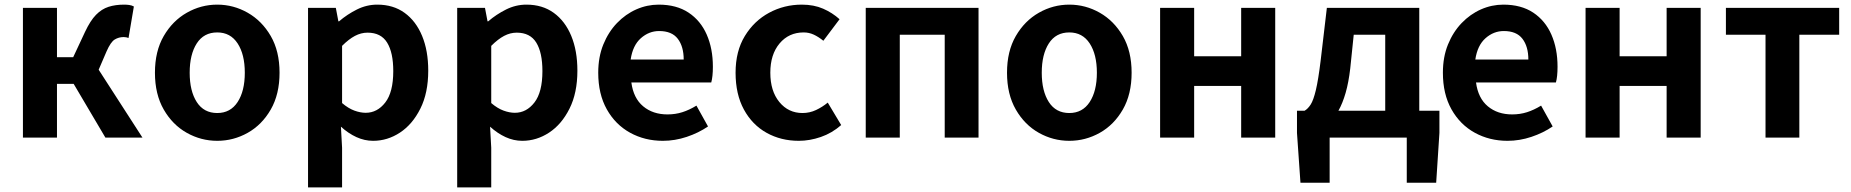

<svg xmlns="http://www.w3.org/2000/svg" viewBox="-20 -594 7990 829"><path d="M79 0V-560H226V-347H296L347 -456Q370 -505 394.5 -530Q419 -555 448.5 -564.5Q478 -574 516 -574Q527 -574 538 -572.5Q549 -571 558 -566L535 -430Q530 -432 525 -433Q520 -434 514 -434Q493 -434 475.5 -423.5Q458 -413 440 -372L406 -293L595 0H435L298 -232H226V0Z M918 14Q848 14 786.5 -20.5Q725 -55 687 -121Q649 -187 649 -280Q649 -373 687 -438.5Q725 -504 786.5 -539Q848 -574 918 -574Q988 -574 1049.5 -539Q1111 -504 1149 -438.5Q1187 -373 1187 -280Q1187 -187 1149 -121Q1111 -55 1049.5 -20.5Q988 14 918 14ZM918 -106Q975 -106 1006 -153.5Q1037 -201 1037 -280Q1037 -359 1006 -406.5Q975 -454 918 -454Q860 -454 829.5 -406.5Q799 -359 799 -280Q799 -201 829.5 -153.5Q860 -106 918 -106Z M1310 215V-560H1430L1441 -502H1444Q1479 -532 1521 -553Q1563 -574 1609 -574Q1678 -574 1727 -538.5Q1776 -503 1802.5 -439Q1829 -375 1829 -289Q1829 -193 1795 -125Q1761 -57 1707 -21.5Q1653 14 1591 14Q1554 14 1519 -2Q1484 -18 1452 -47L1457 44V215ZM1559 -107Q1609 -107 1643.5 -151.5Q1678 -196 1678 -287Q1678 -367 1651.5 -410Q1625 -453 1567 -453Q1539 -453 1512.5 -439Q1486 -425 1457 -396V-149Q1484 -126 1510 -116.5Q1536 -107 1559 -107Z M1954 215V-560H2074L2085 -502H2088Q2123 -532 2165 -553Q2207 -574 2253 -574Q2322 -574 2371 -538.5Q2420 -503 2446.5 -439Q2473 -375 2473 -289Q2473 -193 2439 -125Q2405 -57 2351 -21.5Q2297 14 2235 14Q2198 14 2163 -2Q2128 -18 2096 -47L2101 44V215ZM2203 -107Q2253 -107 2287.5 -151.5Q2322 -196 2322 -287Q2322 -367 2295.5 -410Q2269 -453 2211 -453Q2183 -453 2156.5 -439Q2130 -425 2101 -396V-149Q2128 -126 2154 -116.5Q2180 -107 2203 -107Z M2842 14Q2764 14 2700.5 -21Q2637 -56 2600 -122Q2563 -188 2563 -280Q2563 -348 2585 -402Q2607 -456 2644 -494.5Q2681 -533 2727.5 -553.5Q2774 -574 2824 -574Q2901 -574 2953 -539.5Q3005 -505 3031.5 -444.5Q3058 -384 3058 -306Q3058 -263 3051 -238H2706Q2715 -170 2757 -135Q2799 -100 2862 -100Q2896 -100 2926 -109.5Q2956 -119 2987 -138L3037 -48Q2996 -20 2945 -3Q2894 14 2842 14ZM2703 -337H2932Q2932 -393 2906.5 -426.5Q2881 -460 2826 -460Q2782 -460 2747 -429Q2712 -398 2703 -337Z M3429 14Q3352 14 3290 -20.5Q3228 -55 3192 -121Q3156 -187 3156 -280Q3156 -373 3196 -438.5Q3236 -504 3301 -539Q3366 -574 3442 -574Q3494 -574 3534 -556.5Q3574 -539 3605 -511L3535 -418Q3514 -435 3493.5 -444.5Q3473 -454 3450 -454Q3386 -454 3346 -406.5Q3306 -359 3306 -280Q3306 -201 3345 -153.5Q3384 -106 3445 -106Q3476 -106 3503.5 -119Q3531 -132 3554 -151L3612 -54Q3572 -19 3524 -2.5Q3476 14 3429 14Z M3718 0V-560H4205V0H4059V-444H3865V0Z M4597 14Q4527 14 4465.5 -20.5Q4404 -55 4366 -121Q4328 -187 4328 -280Q4328 -373 4366 -438.5Q4404 -504 4465.5 -539Q4527 -574 4597 -574Q4667 -574 4728.5 -539Q4790 -504 4828 -438.5Q4866 -373 4866 -280Q4866 -187 4828 -121Q4790 -55 4728.5 -20.5Q4667 14 4597 14ZM4597 -106Q4654 -106 4685 -153.5Q4716 -201 4716 -280Q4716 -359 4685 -406.5Q4654 -454 4597 -454Q4539 -454 4508.5 -406.5Q4478 -359 4478 -280Q4478 -201 4508.5 -153.5Q4539 -106 4597 -106Z M4989 0V-560H5136V-351H5339V-560H5486V0H5339V-223H5136V0Z M5721 0V195H5595L5580 -20V-116H5613Q5627 -124 5639 -142.5Q5651 -161 5661.5 -205Q5672 -249 5682 -331L5709 -560H6108V-116H6195V-20L6181 195H6054V0ZM5759 -116H5961V-444H5825L5810 -299Q5803 -238 5790 -193Q5777 -148 5759 -116Z M6489 14Q6411 14 6347.5 -21Q6284 -56 6247 -122Q6210 -188 6210 -280Q6210 -348 6232 -402Q6254 -456 6291 -494.5Q6328 -533 6374.5 -553.5Q6421 -574 6471 -574Q6548 -574 6600 -539.5Q6652 -505 6678.5 -444.5Q6705 -384 6705 -306Q6705 -263 6698 -238H6353Q6362 -170 6404 -135Q6446 -100 6509 -100Q6543 -100 6573 -109.5Q6603 -119 6634 -138L6684 -48Q6643 -20 6592 -3Q6541 14 6489 14ZM6350 -337H6579Q6579 -393 6553.5 -426.5Q6528 -460 6473 -460Q6429 -460 6394 -429Q6359 -398 6350 -337Z M6826 0V-560H6973V-351H7176V-560H7323V0H7176V-223H6973V0Z M7603 0V-444H7432V-560H7921V-444H7749V0Z"/></svg>

Font: Source Han Sans TC
Style: Bold
Weight: 700
Designer: Ryoko NISHIZUKA Ë•øÂ°öÊ∂ºÂ≠ê (kana, bopomofo & ideographs); Paul D. Hunt (Latin, Greek & Cyrillic); Sandoll Communicatio
Foundry: Adobe
Version: Version 2.004;hotconv 1.0.118;makeotfexe 2.5.65603